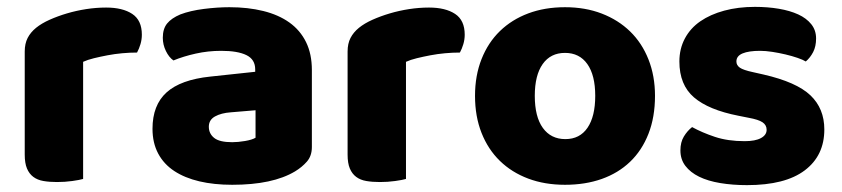

<svg xmlns="http://www.w3.org/2000/svg" viewBox="-20 -522 2450 559"><path d="M222 -1Q212 2 190.5 5Q169 8 146 8Q124 8 106.5 5Q89 2 77 -7Q65 -16 58.5 -31.5Q52 -47 52 -72V-372Q52 -395 60.5 -411.5Q69 -428 85 -441Q101 -454 124.5 -464.5Q148 -475 175 -483Q202 -491 231 -495.5Q260 -500 289 -500Q337 -500 365 -481.5Q393 -463 393 -421Q393 -407 389 -393.5Q385 -380 379 -369Q358 -369 336 -367Q314 -365 293 -361Q272 -357 253.5 -352.5Q235 -348 222 -342Z M656 -108Q673 -108 693.5 -111.5Q714 -115 724 -121V-201L652 -195Q624 -193 606 -183Q588 -173 588 -153Q588 -133 603.5 -120.5Q619 -108 656 -108ZM648 -501Q702 -501 746.5 -490Q791 -479 822.5 -456.5Q854 -434 871 -399.5Q888 -365 888 -318V-94Q888 -68 873.5 -51.5Q859 -35 839 -23Q774 16 656 16Q603 16 560.5 6Q518 -4 487.5 -24Q457 -44 440.5 -75Q424 -106 424 -147Q424 -216 465 -253Q506 -290 592 -299L723 -313V-320Q723 -349 697.5 -361.5Q672 -374 624 -374Q586 -374 550 -366Q514 -358 485 -346Q472 -355 463 -373.5Q454 -392 454 -412Q454 -438 466.5 -453.5Q479 -469 505 -480Q534 -491 573.5 -496Q613 -501 648 -501Z M1162 -1Q1152 2 1130.5 5Q1109 8 1086 8Q1064 8 1046.5 5Q1029 2 1017 -7Q1005 -16 998.5 -31.5Q992 -47 992 -72V-372Q992 -395 1000.5 -411.5Q1009 -428 1025 -441Q1041 -454 1064.5 -464.5Q1088 -475 1115 -483Q1142 -491 1171 -495.5Q1200 -500 1229 -500Q1277 -500 1305 -481.5Q1333 -463 1333 -421Q1333 -407 1329 -393.5Q1325 -380 1319 -369Q1298 -369 1276 -367Q1254 -365 1233 -361Q1212 -357 1193.5 -352.5Q1175 -348 1162 -342Z M1887 -243Q1887 -181 1868 -132.5Q1849 -84 1814.5 -51Q1780 -18 1732 -1Q1684 16 1625 16Q1566 16 1518 -2Q1470 -20 1435.5 -53.5Q1401 -87 1382 -135Q1363 -183 1363 -243Q1363 -302 1382 -350Q1401 -398 1435.5 -431.5Q1470 -465 1518 -483Q1566 -501 1625 -501Q1684 -501 1732 -482.5Q1780 -464 1814.5 -430.5Q1849 -397 1868 -349Q1887 -301 1887 -243ZM1537 -243Q1537 -182 1560.5 -149.5Q1584 -117 1626 -117Q1668 -117 1690.5 -150Q1713 -183 1713 -243Q1713 -303 1690 -335.5Q1667 -368 1625 -368Q1583 -368 1560 -335.5Q1537 -303 1537 -243Z M2380 -145Q2380 -69 2323 -26Q2266 17 2155 17Q2113 17 2077 11Q2041 5 2015.5 -7.5Q1990 -20 1975.5 -39Q1961 -58 1961 -84Q1961 -108 1971 -124.5Q1981 -141 1995 -152Q2024 -136 2061.5 -123.5Q2099 -111 2148 -111Q2179 -111 2195.5 -120Q2212 -129 2212 -144Q2212 -158 2200 -166Q2188 -174 2160 -179L2130 -185Q2043 -202 2000.5 -238.5Q1958 -275 1958 -343Q1958 -380 1974 -410Q1990 -440 2019 -460Q2048 -480 2088.5 -491Q2129 -502 2178 -502Q2215 -502 2247.5 -496.5Q2280 -491 2304 -480Q2328 -469 2342 -451.5Q2356 -434 2356 -410Q2356 -387 2347.5 -370.5Q2339 -354 2326 -343Q2318 -348 2302 -353.5Q2286 -359 2267 -363.5Q2248 -368 2228.5 -371Q2209 -374 2193 -374Q2160 -374 2142 -366.5Q2124 -359 2124 -343Q2124 -332 2134 -325Q2144 -318 2172 -312L2203 -305Q2299 -283 2339.5 -244.5Q2380 -206 2380 -145Z"/></svg>

Font: Baloo Bhaina
Style: Regular
Weight: 400
Designer: Manish Minz, Shuchita Grover and Ek Type
Foundry: Ek Type
Version: Version 1.443;PS 1.000;hotconv 16.6.51;makeotf.lib2.5.65220;